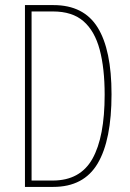

<svg xmlns="http://www.w3.org/2000/svg" viewBox="-20 -734 512 754"><path d="M418 -364Q418 -184 363.5 -92Q309 0 189 0H78V-714H190Q309 -714 363.5 -626Q418 -538 418 -364ZM391 -362Q391 -466 371.5 -539Q352 -612 308 -650.5Q264 -689 188 -689H104V-25H187Q295 -25 343 -110.5Q391 -196 391 -362Z"/></svg>

Font: Noto Sans Hebrew ExtraCondensed Thin
Style: Regular
Weight: 100
Width: 2
Designer: Monotype Design Team
Foundry: Monotype Imaging Inc.
Version: Version 2.004; ttfautohint (v1.8.4.7-5d5b)